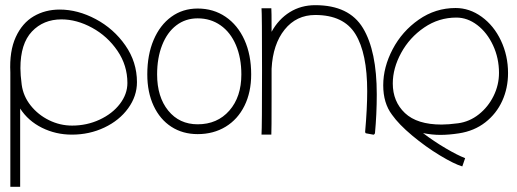

<svg xmlns="http://www.w3.org/2000/svg" viewBox="-20 -521 2001 743"><path d="M211 -484Q281 -484 350.5 -447Q420 -410 465 -345.5Q510 -281 510 -203Q510 -149 476 -102Q442 -55 384 -27.5Q326 0 258 0Q196 0 142.5 -26.5Q89 -53 58 -101V202H20V-241Q16 -323 41 -377.5Q66 -432 110.5 -458Q155 -484 211 -484ZM473 -200Q473 -268 434.5 -324.5Q396 -381 336.5 -413.5Q277 -446 218 -446Q148 -446 103.5 -399Q59 -352 59 -257Q59 -231 64 -193Q70 -149 98.5 -113Q127 -77 169.5 -56Q212 -35 259 -35Q316 -35 365.5 -58Q415 -81 444 -119Q473 -157 473 -200Z M952 -233Q952 -164 926 -111.5Q900 -59 853 -30.5Q806 -2 745 -2Q687 -2 643 -30.5Q599 -59 574.5 -111.5Q550 -164 550 -233Q550 -309 574.5 -366.5Q599 -424 643 -456Q687 -488 745 -488Q806 -488 853 -456Q900 -424 926 -366.5Q952 -309 952 -233ZM588 -233Q588 -146 631 -93Q674 -40 745 -40Q821 -40 867.5 -93Q914 -146 914 -233Q914 -297 893 -346.5Q872 -396 833.5 -423Q795 -450 745 -450Q698 -450 662.5 -423Q627 -396 607.5 -346.5Q588 -297 588 -233Z M1438 -156Q1438 -79 1431 -5Q1430 -3 1428 -1Q1426 1 1424 0L1397 -5Q1395 -5 1394 -7Q1393 -9 1393 -11Q1401 -102 1401 -168Q1401 -315 1355.5 -389Q1310 -463 1200 -463Q1127 -463 1081.5 -406.5Q1036 -350 1031 -255V-152Q1031 -8 1030 0H992Q994 -28 994 -248Q994 -471 992 -489H1030Q1031 -484 1031 -398Q1058 -447 1101.5 -474Q1145 -501 1200 -501Q1331 -501 1384.5 -412.5Q1438 -324 1438 -156Z M1684 1Q1652 1 1617 -6Q1659 26 1705 53Q1751 80 1780 91L1769 123Q1738 114 1682.5 80.5Q1627 47 1575 3.5Q1523 -40 1497 -77Q1463 -122 1463 -191Q1463 -261 1499.5 -330.5Q1536 -400 1600.5 -445Q1665 -490 1743 -490Q1797 -490 1844 -456Q1891 -422 1918.5 -364Q1946 -306 1946 -238Q1946 -180 1923.5 -130.5Q1901 -81 1858 -47.5Q1815 -14 1756 -5Q1717 1 1684 1ZM1500 -198Q1500 -128 1547 -83.5Q1594 -39 1689 -39Q1715 -39 1753 -44Q1797 -50 1833 -78.5Q1869 -107 1890 -149.5Q1911 -192 1911 -239Q1911 -296 1888 -345.5Q1865 -395 1827 -424Q1789 -453 1746 -453Q1678 -453 1621.5 -414.5Q1565 -376 1532.5 -316.5Q1500 -257 1500 -198Z"/></svg>

Font: Vibes
Style: Regular
Weight: 400
Designer: AbdElmomen Kadhim
Version: Version 1.100